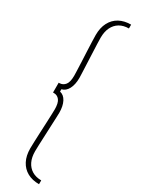

<svg xmlns="http://www.w3.org/2000/svg" viewBox="-261 -821 765 1042"><g transform="rotate(30 121.5 -300.0)"><path d="M213 200Q170.5 200 139.5 183Q108.5 166 91.5 133.5Q74.5 101 74.5 55.5Q74.5 42 75.5 14.8Q76.5 -12.5 78 -45.5Q79.5 -78.5 81 -110Q82.5 -141.5 83.2 -164.5Q84 -187.5 84 -194Q84 -234.5 70.5 -251.8Q57 -269 36 -269H30V-330.5H36Q57 -331.5 70.5 -348.5Q84 -365.5 84 -406Q84 -412 83.2 -435Q82.5 -458 81 -489.5Q79.5 -521 78 -554Q76.5 -587 75.5 -614.5Q74.5 -642 74.5 -655.5Q74.5 -701 91.5 -733.5Q108.5 -766 139.5 -783Q170.5 -800 213 -800V-776Q179.5 -776 155.2 -761.5Q131 -747 118 -720.2Q105 -693.5 105 -655.5Q105 -642.5 106 -615.8Q107 -589 108.5 -556.8Q110 -524.5 111.2 -493.2Q112.5 -462 113.5 -439.2Q114.5 -416.5 114.5 -409.5Q114.5 -367.5 100.2 -340.2Q86 -313 60.5 -307V-292.5Q86 -287 100.2 -259.8Q114.5 -232.5 114.5 -190Q114.5 -183 113.5 -160.2Q112.5 -137.5 111.2 -106.5Q110 -75.5 108.5 -43.2Q107 -11 106 15.8Q105 42.5 105 55.5Q105 93.5 118 120.2Q131 147 155.2 161.5Q179.5 176 213 176Z"/></g></svg>

Font: Big Shoulders Display Thin ExtraLight
Style: Regular
Weight: 250
Version: Version 2.002